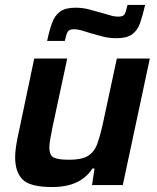

<svg xmlns="http://www.w3.org/2000/svg" viewBox="-20 -746 633 774"><path d="M190 8Q102 8 71.5 -22Q41 -52 41 -113Q41 -132 45 -158.5Q49 -185 56 -215L118 -510H251L192 -235Q187 -209 183 -187.5Q179 -166 179 -152Q179 -119 197.5 -110.5Q216 -102 259 -102Q309 -102 334.5 -117.5Q360 -133 372 -166Q384 -199 395 -249L451 -510H584L475 0H351L361 -67H353Q328 -29 288 -10.5Q248 8 190 8ZM170 -581Q179 -624 190 -654Q201 -684 222.5 -699.5Q244 -715 285 -715Q313 -715 339.5 -708Q366 -701 390 -694Q409 -689 425 -684Q441 -679 457 -679Q477 -679 482.5 -689Q488 -699 494 -726H565Q555 -682 544.5 -652.5Q534 -623 512.5 -607.5Q491 -592 450 -592Q420 -592 395 -598.5Q370 -605 346 -612Q327 -618 310 -623Q293 -628 278 -628Q259 -628 253 -618Q247 -608 241 -581Z"/></svg>

Font: Saira SemiBold
Style: Italic
Weight: 600
Italic angle: -12°
Designer: Hector Gatti with collaboration of the Omnibus-Type team
Foundry: Omnibus-Type
Version: Version 1.100; ttfautohint (v1.8.3)